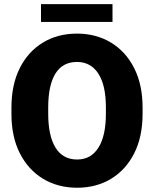

<svg xmlns="http://www.w3.org/2000/svg" viewBox="-20 -880 730 910"><path d="M655.8 -369.6V-340.8Q655.8 -231.9 616.2 -153.6Q576.7 -75.2 506.6 -32.7Q436.5 9.8 345.7 9.8Q254.4 9.8 184.1 -32.7Q113.8 -75.2 74 -153.6Q34.2 -231.9 34.2 -340.8V-369.6Q34.2 -478.5 73.7 -557.1Q113.3 -635.7 183.3 -678.2Q253.4 -720.7 344.7 -720.7Q435.5 -720.7 505.9 -678.2Q576.2 -635.7 616 -557.1Q655.8 -478.5 655.8 -369.6ZM481.9 -340.8V-370.6Q481.9 -476.1 446 -531.2Q410.2 -586.4 344.7 -586.4Q276.9 -586.4 242.7 -531.2Q208.5 -476.1 208.5 -370.6V-340.8Q208.5 -236.3 243.2 -180.2Q277.8 -124 345.7 -124Q411.1 -124 446.5 -180.2Q481.9 -236.3 481.9 -340.8ZM513.2 -860.4V-775.9H174.3V-860.4Z"/></svg>

Font: Vazirmatn UI Black
Style: Regular
Weight: 900
Designer: Saber Rastikerdar
Foundry: Saber Rastikerdar
Version: Version 33.003